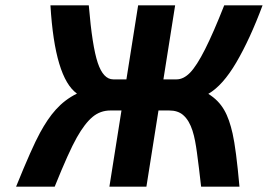

<svg xmlns="http://www.w3.org/2000/svg" viewBox="-20 -696 999 716"><path d="M589.4 -400 633.1 -676H495.1L451.4 -400H402.4C377.7 -400 358.4 -420.5 344.6 -461.5C330.8 -502.5 319.6 -574 311.1 -676H168.1C178.9 -496 211.9 -386.3 267 -347C204.4 -316 166.3 -268.4 129.3 -201C109.2 -164.3 79.4 -97.3 40 0H184C219.2 -87.3 246.7 -148.5 266.6 -183.5C286.4 -218.5 306 -244 325.2 -260C344.4 -276 366.6 -284 392 -284H433L388 0H526L571 -284H611C632.3 -284 649.4 -278.5 662.4 -267.5C695.7 -239.1 706.3 -186 714.3 -128C719.2 -92 724.5 -49.3 730 0H873C864.6 -94 856 -160 847.4 -198C831.5 -267.8 809.7 -313.2 756.8 -346C792.7 -366.7 827.6 -405.8 861.4 -463.5C895.2 -521.2 927.8 -592 959.1 -676H816.1C789.3 -608 765.5 -553.3 744.6 -512C723.7 -470.7 705.1 -441.7 688.8 -425C672.5 -408.3 655.7 -400 638.4 -400Z"/></svg>

Font: Fog Sans
Style: It
Weight: 700
Foundry: Intel Corporation
Version: Version 1.00